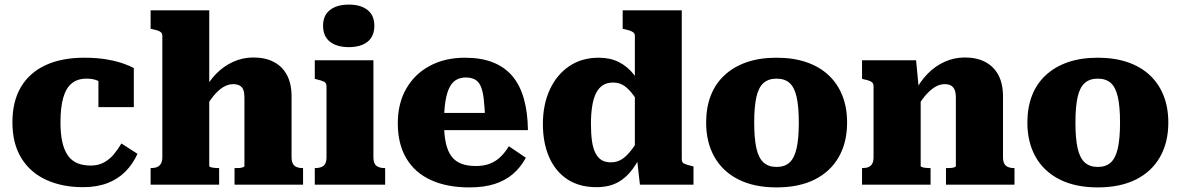

<svg xmlns="http://www.w3.org/2000/svg" viewBox="-20 -803 5135 835"><path d="M375 -83Q407 -83 432 -96.5Q457 -110 475.5 -132.5Q494 -155 508 -179L578 -134Q558 -90 525.5 -57Q493 -24 447 -6.5Q401 11 341 11Q250 11 180.5 -21Q111 -53 72.5 -116Q34 -179 34 -271Q34 -362 71 -424.5Q108 -487 178 -519.5Q248 -552 346 -552Q404 -552 447.5 -544Q491 -536 519.5 -525.5Q548 -515 562 -507V-337H408V-491Q422 -491 429.5 -483Q437 -475 440 -464.5Q443 -454 441.5 -444Q440 -434 437 -431Q422 -445 403 -453Q384 -461 356 -461Q317 -461 292 -440.5Q267 -420 255 -378Q243 -336 243 -271Q243 -221 251 -185.5Q259 -150 275 -127Q291 -104 316 -93.5Q341 -83 375 -83Z M890 -758V-81Q890 -78 896.5 -76Q903 -74 912 -73Q921 -72 929 -72H933V0H635V-72H637Q652 -72 663 -76.5Q674 -81 680 -91.5Q686 -102 686 -120V-647Q686 -656 681.5 -661Q677 -666 667.5 -669.5Q658 -673 643 -676L635 -678V-758ZM1298 0H1000V-72H1003Q1012 -72 1021 -72.5Q1030 -73 1036.5 -75.5Q1043 -78 1043 -81V-379Q1043 -399 1038.5 -411.5Q1034 -424 1023 -430.5Q1012 -437 994 -437Q972 -437 950.5 -424Q929 -411 907.5 -384.5Q886 -358 864 -317L866 -405Q887 -448 919.5 -481.5Q952 -515 993.5 -534Q1035 -553 1082 -553Q1134 -553 1171 -533.5Q1208 -514 1228 -476.5Q1248 -439 1248 -384V-120Q1248 -102 1253.5 -91.5Q1259 -81 1270 -76.5Q1281 -72 1295 -72H1298Z M1497 -598Q1445 -598 1415 -621.5Q1385 -645 1385 -691Q1385 -736 1415 -759.5Q1445 -783 1497 -783Q1549 -783 1578.5 -759.5Q1608 -736 1608 -691Q1608 -645 1578.5 -621.5Q1549 -598 1497 -598ZM1604 -541V-119Q1604 -92 1617 -82Q1630 -72 1653 -72H1655V0H1349V-72H1351Q1374 -72 1387 -82Q1400 -92 1400 -119V-428Q1400 -442 1389.5 -447.5Q1379 -453 1357 -458L1349 -460V-541Z M1911 -268Q1911 -217 1919 -181Q1927 -145 1943.5 -123Q1960 -101 1986.5 -91Q2013 -81 2049 -81Q2086 -81 2112.5 -92Q2139 -103 2158.5 -122.5Q2178 -142 2193 -167L2267 -117Q2245 -76 2211.5 -47Q2178 -18 2131.5 -3Q2085 12 2021 12Q1924 12 1854 -20Q1784 -52 1747 -114.5Q1710 -177 1710 -267Q1710 -353 1746.5 -417Q1783 -481 1849 -516.5Q1915 -552 2002 -552Q2072 -552 2123 -532Q2174 -512 2207.5 -473Q2241 -434 2258 -374.5Q2275 -315 2276 -237H1863V-312H2109L2090 -282Q2088 -339 2083.5 -375Q2079 -411 2069.5 -430.5Q2060 -450 2044 -458Q2028 -466 2006 -466Q1983 -466 1965.5 -456.5Q1948 -447 1936 -425Q1924 -403 1917.5 -364.5Q1911 -326 1911 -268Z M2945 -110Q2945 -96 2956 -91Q2967 -86 2989 -81L2996 -79V0H2763L2749 -124L2741 -112V-647Q2741 -656 2735.5 -661Q2730 -666 2720 -669.5Q2710 -673 2696 -676L2688 -678V-758H2945ZM2584 -552Q2634 -552 2671.5 -533Q2709 -514 2737 -478.5Q2765 -443 2783 -392V-318Q2756 -360 2735.5 -388Q2715 -416 2694.5 -430Q2674 -444 2646 -444Q2620 -444 2602 -432.5Q2584 -421 2572.5 -398.5Q2561 -376 2555.5 -342Q2550 -308 2550 -264Q2550 -221 2554.5 -189.5Q2559 -158 2569.5 -137.5Q2580 -117 2596 -107Q2612 -97 2637 -97Q2664 -97 2685.5 -111Q2707 -125 2730 -156Q2753 -187 2783 -239V-162Q2760 -107 2731.5 -68Q2703 -29 2665 -9Q2627 11 2574 11Q2499 11 2447 -23.5Q2395 -58 2368 -120Q2341 -182 2341 -264Q2341 -347 2370.5 -412Q2400 -477 2454.5 -514.5Q2509 -552 2584 -552Z M3664 -270Q3664 -184 3628 -120.5Q3592 -57 3523.5 -22.5Q3455 12 3357 12Q3260 12 3191.5 -22.5Q3123 -57 3087 -120.5Q3051 -184 3051 -270Q3051 -335 3071 -387Q3091 -439 3131 -476Q3171 -513 3227.5 -532.5Q3284 -552 3357 -552Q3430 -552 3487 -532.5Q3544 -513 3583.5 -476Q3623 -439 3643.5 -387Q3664 -335 3664 -270ZM3260 -270Q3260 -201 3269.5 -158.5Q3279 -116 3300.5 -96.5Q3322 -77 3357 -77Q3393 -77 3414 -96.5Q3435 -116 3444.5 -158.5Q3454 -201 3454 -270Q3454 -339 3444.5 -381Q3435 -423 3414 -442Q3393 -461 3357 -461Q3322 -461 3300.5 -442Q3279 -423 3269.5 -381Q3260 -339 3260 -270Z M3729 0V-72H3731Q3746 -72 3757 -76.5Q3768 -81 3773.5 -91.5Q3779 -102 3779 -120V-428Q3779 -438 3774.5 -443Q3770 -448 3761 -451.5Q3752 -455 3737 -458L3729 -460V-541H3964L3976 -416L3984 -414V-81Q3984 -78 3990.5 -76Q3997 -74 4006 -73Q4015 -72 4023 -72H4027V0ZM4392 0H4094V-72H4097Q4105 -72 4114.5 -72.5Q4124 -73 4130.5 -75.5Q4137 -78 4137 -81V-379Q4137 -399 4132 -411.5Q4127 -424 4116.5 -430.5Q4106 -437 4088 -437Q4066 -437 4044.5 -423.5Q4023 -410 4001.5 -384Q3980 -358 3957 -317L3960 -405Q3981 -448 4013.5 -481.5Q4046 -515 4087.5 -534Q4129 -553 4176 -553Q4228 -553 4265 -533.5Q4302 -514 4322 -476.5Q4342 -439 4342 -384V-120Q4342 -102 4347.5 -91.5Q4353 -81 4364 -76.5Q4375 -72 4389 -72H4392Z M5061 -270Q5061 -184 5025 -120.5Q4989 -57 4920.5 -22.5Q4852 12 4754 12Q4657 12 4588.5 -22.5Q4520 -57 4484 -120.5Q4448 -184 4448 -270Q4448 -335 4468 -387Q4488 -439 4528 -476Q4568 -513 4624.5 -532.5Q4681 -552 4754 -552Q4827 -552 4884 -532.5Q4941 -513 4980.5 -476Q5020 -439 5040.5 -387Q5061 -335 5061 -270ZM4657 -270Q4657 -201 4666.5 -158.5Q4676 -116 4697.5 -96.5Q4719 -77 4754 -77Q4790 -77 4811 -96.5Q4832 -116 4841.5 -158.5Q4851 -201 4851 -270Q4851 -339 4841.5 -381Q4832 -423 4811 -442Q4790 -461 4754 -461Q4719 -461 4697.5 -442Q4676 -423 4666.5 -381Q4657 -339 4657 -270Z"/></svg>

Font: Roboto Serif ExtraBold
Style: Regular
Weight: 800
Designer: Greg Gazdowicz
Foundry: Commercial Type
Version: Version 1.008